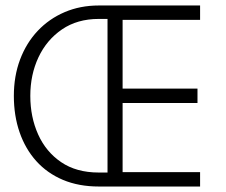

<svg xmlns="http://www.w3.org/2000/svg" viewBox="-20 -680 824 700"><path d="M340.5 0Q267 0 209.5 -24.2Q152 -48.5 112.2 -92.8Q72.5 -137 51.5 -197.5Q30.5 -258 30.5 -330.5Q30.5 -402.5 53.2 -463Q76 -523.5 117.5 -567.5Q159 -611.5 215.8 -635.8Q272.5 -660 340.5 -660H709.5V-607.5H427V-357H700V-304.5H427V-52.5H709.5V0ZM340 -51H372V-611H340Q262 -611 206 -572.8Q150 -534.5 120.2 -471Q90.5 -407.5 90.5 -330.5Q90.5 -253.5 119 -190Q147.5 -126.5 203 -88.8Q258.5 -51 340 -51Z"/></svg>

Font: League Spartan Thin Light
Style: Regular
Weight: 300
Version: Version 2.002